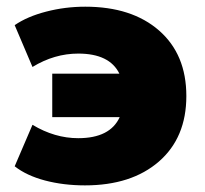

<svg xmlns="http://www.w3.org/2000/svg" viewBox="-20 -542 614 574"><path d="M233.9 12.2Q169.9 12.2 114.5 -2.4Q59.1 -17.1 23.9 -44.9L77.1 -168.9Q143.6 -128.9 213.9 -128.9Q309.1 -128.9 337.9 -191.9H136.2V-321.8H336.9Q307.6 -381.8 213.9 -381.8Q142.6 -381.8 77.1 -341.8L23.9 -466.8Q61.5 -492.7 118.2 -507.3Q174.8 -522 234.9 -522Q374 -522 455.6 -450.7Q537.1 -379.4 537.1 -254.9Q537.1 -130.4 455.1 -59.1Q373 12.2 233.9 12.2Z"/></svg>

Font: Mulish ExtraBlack
Style: Regular
Weight: 1000
Designer: Vernon Adams
Foundry: Vernon Adams
Version: Version 3.603; ttfautohint (v1.8.3)